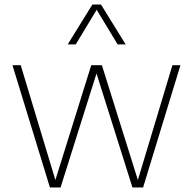

<svg xmlns="http://www.w3.org/2000/svg" viewBox="-20 -828 852 848"><path d="M200.5 0 35 -540H71.5L228.5 -20H220.5L383 -540H430L593 -20H585L741.5 -540H777L612 0H565L402 -517H410.5L247.5 0ZM279 -632 388 -808H426L535 -632H499.5L400.5 -795.5H413.5L314.5 -632Z"/></svg>

Font: Encode Sans Condensed Thin Thin
Style: Regular
Weight: 250
Version: Version 3.002